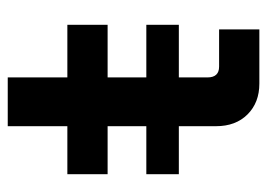

<svg xmlns="http://www.w3.org/2000/svg" viewBox="-117 -573 690 496"><g transform="rotate(-90 228.0 -325.0)"><path d="M400 0H260Q211 0 180.5 -30.5Q150 -61 150 -112V-392H26V-496H150V-650H276V-496H412V-392H276V-134Q276 -104 304 -104H400ZM412 -208H26V-292H412Z"/></g></svg>

Font: Space Grotesk Variable Light
Style: Regular
Weight: 300
Designer: Florian Karsten
Foundry: Florian Karsten
Version: Version 2.000